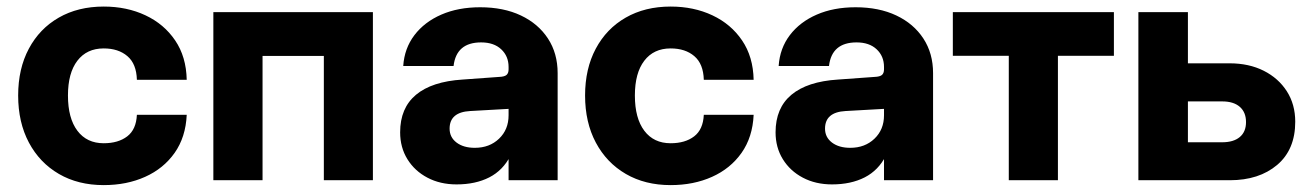

<svg xmlns="http://www.w3.org/2000/svg" viewBox="-20 -536 3908 571"><path d="M34 -252Q34 -172 66 -111.9Q98 -51.9 155.2 -18.7Q212.4 14.5 288.4 14.5Q357 14.5 411.6 -10.1Q466.3 -34.6 499.3 -81.3Q532.3 -128.1 535.3 -194.5H387.1Q385 -150.7 358.3 -130.4Q331.6 -110 288.4 -110Q238.2 -110 210.2 -147.1Q182.1 -184.3 182.1 -252Q182.1 -318.9 210.1 -355.4Q238.1 -392 288.4 -392Q332.1 -392 358.9 -369Q385.8 -346.1 387.1 -298.7H535.3Q533.9 -367.3 500.9 -415.8Q468 -464.4 412.7 -490.4Q357.3 -516.5 288.4 -516.5Q212.1 -516.5 154.8 -483.6Q97.6 -450.8 65.8 -391.2Q34 -331.7 34 -252Z M614.5 -500V0H760.8V-369.7H943.1V0H1089V-500Z M1638.4 -318.5Q1638.4 -377.3 1609.6 -421.4Q1580.7 -465.6 1529.1 -490Q1477.5 -514.4 1408 -514.4Q1342.7 -514.4 1292.6 -492.6Q1242.4 -470.8 1212.5 -431.5Q1182.7 -392.3 1179.2 -339.8H1328.9Q1337.1 -409.9 1410.9 -409.9Q1448.8 -409.9 1470.6 -389.4Q1492.5 -368.9 1492.5 -336.9V0H1638.4ZM1520.6 -186 1492.5 -193.2Q1492.5 -150.6 1464.1 -123.5Q1435.8 -96.4 1392.1 -96.4Q1358.5 -96.4 1337.8 -112Q1317.1 -127.7 1317.1 -153.4Q1317.1 -202.4 1378.2 -205.8L1493.8 -212.3L1492.5 -329.8Q1492.5 -318.4 1486.4 -313.1Q1480.3 -307.9 1464.9 -307.3L1355.6 -299.4Q1264.4 -293.6 1217.2 -254.2Q1170 -214.8 1170 -142.5Q1170 -97.6 1191.6 -62.6Q1213.3 -27.5 1251.2 -7.6Q1289.1 12.4 1337.9 12.4Q1394.1 12.4 1435.1 -8.5Q1476 -29.4 1498.3 -73.3Q1520.6 -117.2 1520.6 -186Z M1720 -252Q1720 -172 1752 -111.9Q1784 -51.9 1841.2 -18.7Q1898.4 14.5 1974.4 14.5Q2043 14.5 2097.6 -10.1Q2152.3 -34.6 2185.3 -81.3Q2218.3 -128.1 2221.3 -194.5H2073.1Q2071 -150.7 2044.3 -130.4Q2017.6 -110 1974.4 -110Q1924.2 -110 1896.2 -147.1Q1868.1 -184.3 1868.1 -252Q1868.1 -318.9 1896.1 -355.4Q1924.1 -392 1974.4 -392Q2018.1 -392 2044.9 -369Q2071.8 -346.1 2073.1 -298.7H2221.3Q2219.9 -367.3 2186.9 -415.8Q2154 -464.4 2098.7 -490.4Q2043.3 -516.5 1974.4 -516.5Q1898.1 -516.5 1840.8 -483.6Q1783.6 -450.8 1751.8 -391.2Q1720 -331.7 1720 -252Z M2754.9 -318.5Q2754.9 -377.3 2726.1 -421.4Q2697.2 -465.6 2645.6 -490Q2594 -514.4 2524.5 -514.4Q2459.2 -514.4 2409.1 -492.6Q2358.9 -470.8 2329 -431.5Q2299.2 -392.3 2295.7 -339.8H2445.4Q2453.6 -409.9 2527.4 -409.9Q2565.3 -409.9 2587.1 -389.4Q2609 -368.9 2609 -336.9V0H2754.9ZM2637.1 -186 2609 -193.2Q2609 -150.6 2580.6 -123.5Q2552.3 -96.4 2508.6 -96.4Q2475 -96.4 2454.3 -112Q2433.6 -127.7 2433.6 -153.4Q2433.6 -202.4 2494.7 -205.8L2610.3 -212.3L2609 -329.8Q2609 -318.4 2602.9 -313.1Q2596.8 -307.9 2581.4 -307.3L2472.1 -299.4Q2380.9 -293.6 2333.7 -254.2Q2286.5 -214.8 2286.5 -142.5Q2286.5 -97.6 2308.1 -62.6Q2329.8 -27.5 2367.7 -7.6Q2405.6 12.4 2454.4 12.4Q2510.6 12.4 2551.6 -8.5Q2592.5 -29.4 2614.8 -73.3Q2637.1 -117.2 2637.1 -186Z M3292.7 -500H2813.7V-370H2980.1V0H3126.2V-370H3292.7Z M3614.6 -112.9H3512.8V-234.4H3615.2Q3648.7 -234.4 3667.2 -218.2Q3685.6 -202 3685.6 -172.9Q3685.6 -143.9 3667 -128.4Q3648.5 -112.9 3614.6 -112.9ZM3636.5 -347.7H3512.8V-500H3365.5V0H3637.4Q3724.3 0 3778.2 -45.5Q3832 -91.1 3832 -174Q3832 -225.3 3807.1 -264.4Q3782.1 -303.5 3738.2 -325.6Q3694.4 -347.7 3636.5 -347.7Z"/></svg>

Font: Overused Grotesk Light
Style: Regular
Weight: 300
Designer: RandomMaerks
Version: Version 0.005